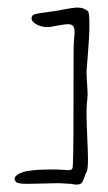

<svg xmlns="http://www.w3.org/2000/svg" viewBox="-20 -581 291 519"><path d="M221.7 -513.7Q221.7 -550.8 216.8 -551.8Q215.8 -551.8 213.4 -553.7Q210.9 -555.7 205.1 -558.1Q199.2 -560.5 189.5 -560.5Q177.7 -560.5 150.9 -555.2Q124 -549.8 111.3 -548.8Q80.1 -544.9 72.8 -542Q65.4 -539.1 65.4 -532.2V-531.2Q65.4 -522.5 78.6 -515.1Q91.8 -507.8 108.4 -507.8Q116.2 -507.8 124 -509.8Q155.3 -515.6 163.1 -515.6Q173.8 -515.6 177.7 -510.7Q181.6 -505.9 181.6 -493.2Q181.6 -487.3 179.7 -468.8Q179.7 -468.8 179.7 -467.8Q178.7 -461.9 178.7 -355.5Q178.7 -355.5 178.7 -325.7Q178.7 -295.9 178.7 -294.9Q178.7 -131.8 175.8 -126Q173.8 -121.1 165 -121.1Q161.1 -121.1 147.5 -122.1Q133.8 -123 122.1 -123Q53.7 -123 33.2 -112.3Q19.5 -105.5 19.5 -97.7Q19.5 -93.8 23.4 -88.9Q29.3 -84 52.7 -84Q68.4 -84 138.7 -85.9Q145.5 -85.9 171.9 -84Q171.9 -84 172.9 -84Q180.7 -82 185.5 -82Q196.3 -82 200.2 -85.9Q204.1 -89.8 208 -101.6Q211.9 -113.3 212.9 -114.3Q217.8 -118.2 217.8 -150.4Q217.8 -168 215.8 -211.4Q213.9 -254.9 213.9 -274.4Q213.9 -290 214.8 -300.8Q214.8 -300.8 214.8 -302.2Q214.8 -303.7 215.3 -305.7Q215.8 -307.6 215.8 -310.1Q215.8 -312.5 216.3 -316.4Q216.8 -320.3 216.8 -325.2Q216.8 -335 215.3 -356Q213.9 -377 213.9 -386.7Q213.9 -391.6 217.8 -438Q221.7 -484.4 221.7 -513.7Z"/></svg>

Font: 辰宇落雁體 Thin
Style: Regular
Weight: 100
Designer: Written by Liu, Wei-Chen; Created by Wang, Li-Yu.
Foundry: New Value
Version: Version 1.000